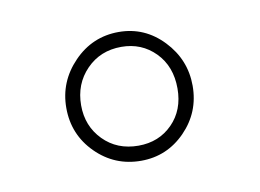

<svg xmlns="http://www.w3.org/2000/svg" viewBox="-40 -776 463 342"><g transform="rotate(-10 191.0 -604.5)"><path d="M76.2 -603.5Q76.2 -650.9 109.9 -685.8Q143.6 -720.7 191.4 -720.7Q238.3 -720.7 271.5 -685.8Q304.7 -650.9 304.7 -603.5Q304.7 -555.7 271.5 -521.7Q238.3 -487.8 191.4 -487.8Q143.6 -487.8 109.9 -521.5Q76.2 -555.2 76.2 -603.5ZM103 -603.5Q103 -565.9 127.9 -540.5Q152.8 -515.1 191.4 -515.1Q228.5 -515.1 252.9 -539.8Q277.3 -564.5 277.3 -603.5Q277.3 -643.6 252.7 -668.7Q228 -693.8 191.4 -693.8Q153.3 -693.8 128.2 -668Q103 -642.1 103 -603.5Z"/></g></svg>

Font: TypoPRO Roboto
Style: Regular
Weight: 250
Designer: Google
Version: Version 2.136; 2016